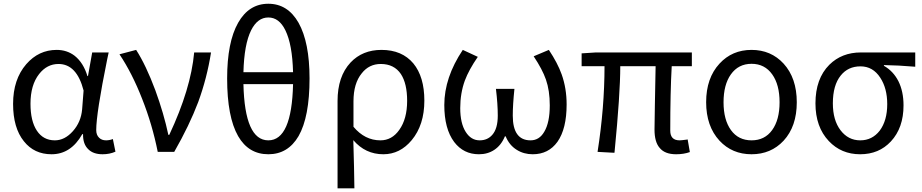

<svg xmlns="http://www.w3.org/2000/svg" viewBox="-20 -810 4915 1024"><path d="M254.9 12.7Q162.1 12.7 107.4 -56.6Q49.8 -127.9 49.8 -255.9Q49.8 -386.7 120.1 -467.8Q186.5 -543.9 282.2 -543.9Q336.9 -543.9 377.9 -512.7Q424.8 -475.6 446.3 -404.3H449.2L471.7 -530.3H559.6Q557.6 -518.6 551.8 -494.1Q493.2 -205.1 493.2 -116.2Q493.2 -89.8 508.8 -75.2Q522.5 -61.5 545.9 -61.5Q563.5 -61.5 582 -68.4L595.7 -1Q564.5 12.7 527.3 12.7Q477.5 12.7 451.2 -13.7Q421.9 -41 422.9 -94.7H418.9Q358.4 12.7 254.9 12.7ZM272.5 -61.5Q325.2 -61.5 368.7 -110.4Q412.1 -159.2 418 -226.6L425.8 -327.1Q389.6 -468.8 292 -468.8Q230.5 -468.8 188.5 -415Q142.6 -356.4 142.6 -256.8Q142.6 -164.1 176.8 -112.8Q210.9 -61.5 272.5 -61.5Z M821.3 0Q792 -146.5 738.3 -282.2Q684.6 -419.9 617.2 -520.5L706.1 -543.9Q758.8 -461.9 808.6 -328.1Q853.5 -205.1 877.9 -90.8H882.8Q998 -335.9 1015.6 -530.3H1105.5Q1084 -393.6 1037.1 -265.6Q990.2 -141.6 909.2 0Z M1411.1 12.7Q1305.7 12.7 1250 -84Q1191.4 -186.5 1191.4 -391.6Q1191.4 -585 1250 -688.5Q1307.6 -790 1411.1 -790Q1514.6 -790 1572.3 -688.5Q1630.9 -584 1630.9 -391.6Q1630.9 -186.5 1572.3 -84Q1515.6 12.7 1411.1 12.7ZM1411.1 -61.5Q1536.1 -61.5 1543 -361.3H1278.3Q1285.2 -61.5 1411.1 -61.5ZM1278.3 -424.8H1543Q1539.1 -573.2 1502 -648.4Q1468.8 -716.8 1411.1 -716.8Q1353.5 -716.8 1319.3 -648.4Q1282.2 -574.2 1278.3 -424.8Z M1780.3 194.3V-271.5Q1780.3 -402.3 1849.6 -476.6Q1913.1 -543.9 2014.6 -543.9Q2124 -543.9 2184.6 -471.7Q2243.2 -400.4 2243.2 -273.4Q2243.2 -143.6 2175.8 -62.5Q2113.3 12.7 2024.4 12.7Q1928.7 12.7 1864.3 -62.5Q1869.1 94.7 1870.1 194.3ZM2008.8 -61.5Q2070.3 -61.5 2109.4 -117.2Q2151.4 -175.8 2151.4 -272.5Q2151.4 -364.3 2118.2 -415Q2082 -468.8 2010.7 -468.8Q1948.2 -468.8 1909.2 -418.9Q1865.2 -365.2 1865.2 -269.5V-133.8Q1925.8 -61.5 2008.8 -61.5Z M2534.2 12.7Q2452.1 12.7 2402.3 -52.7Q2349.6 -123 2349.6 -250Q2349.6 -396.5 2448.2 -543.9L2528.3 -506.8Q2480.5 -437.5 2459 -379.9Q2434.6 -312.5 2434.6 -233.4Q2434.6 -152.3 2463.9 -106.4Q2492.2 -61.5 2538.1 -61.5Q2580.1 -61.5 2605.5 -90.8Q2634.8 -124 2634.8 -193.4Q2634.8 -254.9 2625 -335.9H2723.6Q2714.8 -251 2714.8 -193.4Q2714.8 -61.5 2809.6 -61.5Q2856.4 -61.5 2882.8 -107.4Q2912.1 -156.2 2912.1 -248Q2912.1 -327.1 2891.6 -385.7Q2873 -439.5 2826.2 -509.8L2907.2 -543.9Q2954.1 -473.6 2975.6 -413.1Q3002 -338.9 3002 -252.9Q3002 -123 2953.1 -53.7Q2905.3 12.7 2821.3 12.7Q2773.4 12.7 2736.3 -10.7Q2696.3 -35.2 2676.8 -83H2672.9Q2653.3 -35.2 2616.2 -10.7Q2581.1 12.7 2534.2 12.7Z M3585.9 12.7Q3525.4 12.7 3498 -21.5Q3470.7 -52.7 3470.7 -119.1Q3470.7 -145.5 3472.7 -252.9Q3475.6 -394.5 3476.6 -457H3288.1Q3288.1 -309.6 3257.8 -1Q3256.8 2.9 3256.8 4.9L3167 0Q3204.1 -236.3 3204.1 -457H3082V-525.4L3158.2 -530.3H3669.9V-457H3562.5Q3554.7 -318.4 3554.7 -113.3Q3554.7 -61.5 3604.5 -61.5Q3613.3 -61.5 3642.6 -65.4Q3645.5 -66.4 3647.5 -66.4L3659.2 1Q3627 12.7 3585.9 12.7Z M3817.4 -59.6Q3746.1 -136.7 3746.1 -265.1Q3746.1 -393.6 3817.4 -470.7Q3884.8 -543.9 3988.3 -543.9Q4091.8 -543.9 4159.2 -470.7Q4229.5 -393.6 4229.5 -264.6Q4229.5 -135.7 4159.2 -59.6Q4091.8 12.7 3988.3 12.7Q3884.8 12.7 3817.4 -59.6ZM4098.6 -413.1Q4058.6 -469.7 3988.3 -469.7Q3918 -469.7 3877.9 -413.1Q3838.9 -358.4 3838.9 -264.6Q3838.9 -170.9 3878.4 -116.2Q3918 -61.5 3988.3 -61.5Q4058.6 -61.5 4098.1 -116.2Q4137.7 -170.9 4137.7 -264.6Q4137.7 -358.4 4098.6 -413.1Z M4400.4 -57.6Q4329.1 -132.8 4329.1 -258.8Q4329.1 -390.6 4403.3 -464.8Q4469.7 -530.3 4571.3 -530.3H4861.3V-454.1Q4769.5 -461.9 4694.3 -462.9V-459Q4744.1 -430.7 4771.5 -377Q4798.8 -322.3 4798.8 -248Q4798.8 -127.9 4731.4 -55.7Q4668 12.7 4567.4 12.7Q4466.8 12.7 4400.4 -57.6ZM4671.9 -113.3Q4711.9 -167 4711.9 -254.9Q4711.9 -338.9 4674.8 -395.5Q4635.7 -456.1 4569.3 -456.1Q4502.9 -456.1 4463.9 -407.2Q4421.9 -355.5 4421.9 -258.8Q4421.9 -168.9 4462.9 -115.2Q4503.9 -61.5 4567.9 -61.5Q4631.8 -61.5 4671.9 -113.3Z"/></svg>

Font: Bpmf GenYo Gothic R
Style: R
Weight: 400
Foundry: But Ko
Version: Version 1.320